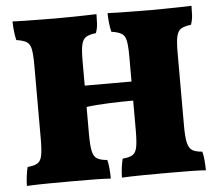

<svg xmlns="http://www.w3.org/2000/svg" viewBox="-50 -734 902 793"><g transform="rotate(-5 401.0 -338.0)"><path d="M424 3Q424 -15 427 -38Q430 -61 434 -75Q461 -77 475 -85.5Q489 -94 493.5 -117.5Q498 -141 498 -187V-491Q498 -536 493.5 -558Q489 -580 475 -588.5Q461 -597 433 -601Q429 -616 426.5 -638Q424 -660 424 -679Q441 -678 474 -677.5Q507 -677 543 -676.5Q579 -676 603 -676Q627 -676 659 -676.5Q691 -677 721.5 -677.5Q752 -678 772 -679Q772 -659 771 -640Q770 -621 763 -601Q736 -598 722 -589.5Q708 -581 703 -558.5Q698 -536 698 -491V-187Q698 -141 703.5 -117.5Q709 -94 723 -85.5Q737 -77 764 -75Q768 -62 770 -39.5Q772 -17 772 3Q750 1 707.5 0.5Q665 0 613 0Q561 0 510 0.5Q459 1 424 3ZM30 3Q30 -15 33 -38Q36 -61 40 -75Q67 -77 81 -85.5Q95 -94 99.5 -117.5Q104 -141 104 -187V-491Q104 -536 99.5 -558Q95 -580 81 -588.5Q67 -597 39 -601Q35 -616 32.5 -638Q30 -660 30 -679Q47 -678 80 -677.5Q113 -677 149 -676.5Q185 -676 209 -676Q233 -676 265 -676.5Q297 -677 327.5 -677.5Q358 -678 378 -679Q378 -659 377 -640Q376 -621 369 -601Q342 -598 328 -589.5Q314 -581 309 -558.5Q304 -536 304 -491V-187Q304 -141 309 -117.5Q314 -94 328.5 -85.5Q343 -77 370 -75Q374 -62 376 -39.5Q378 -17 378 3Q356 1 313.5 0.5Q271 0 219 0Q167 0 116 0.5Q65 1 30 3ZM300 -300V-389H504V-310Q479 -310 452 -309.5Q425 -309 398 -308Q371 -307 346 -305Q321 -303 300 -300Z"/></g></svg>

Font: Vollkorn Black
Style: Regular
Weight: 900
Designer: Friedrich Althausen
Foundry: Friedrich Althausen
Version: Version 5.000